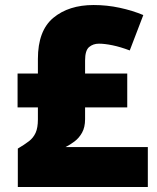

<svg xmlns="http://www.w3.org/2000/svg" viewBox="-20 -745 626 765"><path d="M353 -725Q406 -725 457 -714Q508 -703 551 -685L497 -544Q460 -558 428.5 -564.5Q397 -571 374 -571Q351 -571 335 -557.5Q319 -544 319 -504V-452H487V-317H319V-270Q319 -238 307 -216.5Q295 -195 277 -181.5Q259 -168 241 -159H569V0H51V-153Q78 -169 95.5 -182.5Q113 -196 122 -216Q131 -236 131 -269V-317H50V-452H131V-510Q131 -623 192.5 -674Q254 -725 353 -725Z"/></svg>

Font: Noto Sans Arabic Blk
Style: Regular
Weight: 900
Designer: Monotype Design Team, Nadine Chahine, Nizar Qandah and Khaled Hosny
Foundry: Monotype Imaging Inc.
Version: Version 2.012; ttfautohint (v1.8.4.7-5d5b)